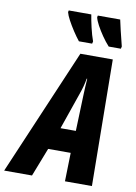

<svg xmlns="http://www.w3.org/2000/svg" viewBox="-161 -1009 761 1073"><g transform="rotate(10 219.5 -472.0)"><path d="M-60 0 246 -717H430L438 0H285L289 -162H161L98 0ZM209 -288H296L303 -491Q304 -515 305 -537.5Q306 -560 308 -586H305Q301 -562 295 -540Q289 -518 280 -493ZM395 -784Q374 -807 354.5 -835.5Q335 -864 321 -890Q307 -916 303 -934L305 -944H432Q437 -921 445.5 -884Q454 -847 467 -797L464 -784ZM226 -784Q209 -805 190 -834Q171 -863 156.5 -890Q142 -917 138 -934L140 -944H268Q273 -912 282.5 -871Q292 -830 304 -797L301 -784Z"/></g></svg>

Font: Noto Sans ExtraCondensed ExtraBold
Style: Italic
Weight: 800
Width: 2
Italic angle: -12°
Designer: Monotype Design Team
Foundry: Monotype Imaging Inc.
Version: Version 2.013; ttfautohint (v1.8.4.7-5d5b)